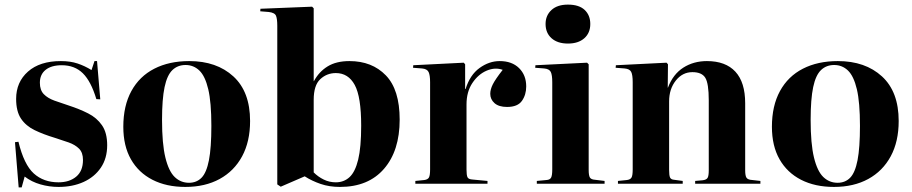

<svg xmlns="http://www.w3.org/2000/svg" viewBox="-20 -797 3957 833"><path d="M61 16 45 -180 60 -182Q84 -83 126.5 -44.5Q169 -6 234 -6Q281 -6 310.5 -30.5Q340 -55 340 -103Q340 -135 323 -152Q306 -169 278 -179Q250 -189 218 -199Q168 -214 130 -232.5Q92 -251 71 -282.5Q50 -314 50 -368Q50 -441 101.5 -486.5Q153 -532 244 -532Q285 -532 316.5 -521.5Q348 -511 377 -493L390 -532H401L415 -366L398 -367Q375 -444 339.5 -479Q304 -514 248 -514Q203 -514 178 -494Q153 -474 153 -438Q153 -406 170 -388.5Q187 -371 216 -360.5Q245 -350 279 -339Q325 -324 362.5 -305Q400 -286 422.5 -253.5Q445 -221 445 -167Q445 -110 417.5 -69.5Q390 -29 342.5 -7.5Q295 14 234 14Q194 14 155.5 3Q117 -8 87 -31L74 16Z M784 14Q702 14 641.5 -17Q581 -48 548 -106Q515 -164 515 -247Q515 -338 550 -402Q585 -466 649.5 -499Q714 -532 801 -532Q920 -532 992.5 -465.5Q1065 -399 1065 -272Q1065 -183 1030.5 -119Q996 -55 933 -20.5Q870 14 784 14ZM800 -4Q833 -4 854.5 -26Q876 -48 886.5 -102Q897 -156 897 -251Q897 -353 883.5 -410Q870 -467 845 -491Q820 -515 785 -515Q751 -515 728 -493Q705 -471 694 -419Q683 -367 683 -277Q683 -173 697.5 -113.5Q712 -54 738 -29Q764 -4 800 -4Z M1198 13 1183 3V-685Q1183 -715 1177.5 -728.5Q1172 -742 1146 -745L1109 -748L1110 -759L1334 -768L1341 -761V-445H1342Q1364 -486 1401.5 -509Q1439 -532 1496 -532Q1594 -532 1654 -470Q1714 -408 1714 -278Q1714 -143 1646 -64.5Q1578 14 1455 14Q1409 14 1371 1Q1333 -12 1302 -32ZM1437 -6Q1472 -6 1496.5 -28.5Q1521 -51 1534 -104.5Q1547 -158 1547 -252Q1547 -377 1519 -428.5Q1491 -480 1437 -480Q1398 -480 1369.5 -453.5Q1341 -427 1341 -364V-49Q1360 -30 1384.5 -18Q1409 -6 1437 -6Z M1782 0V-12L1821 -16Q1836 -18 1841 -27Q1846 -36 1846 -62V-440Q1846 -471 1839.5 -484.5Q1833 -498 1811 -500L1772 -503L1773 -514L1992 -525L1998 -518V-411H2000Q2019 -472 2060.5 -502Q2102 -532 2148 -532Q2201 -532 2232 -501.5Q2263 -471 2263 -422Q2263 -386 2244.5 -359.5Q2226 -333 2180 -333Q2144 -333 2125.5 -349.5Q2107 -366 2107 -390Q2107 -409 2118 -431Q2129 -453 2161 -494Q2128 -506 2091.5 -490.5Q2055 -475 2029.5 -437Q2004 -399 2004 -344V-61Q2004 -38 2008 -28.5Q2012 -19 2031 -18L2095 -12V0Z M2444 -608Q2399 -608 2373 -631Q2347 -654 2347 -693Q2347 -730 2372.5 -753.5Q2398 -777 2444 -777Q2492 -777 2516.5 -754Q2541 -731 2541 -693Q2541 -654 2515 -631Q2489 -608 2444 -608ZM2309 0V-12L2351 -16Q2366 -17 2371 -26.5Q2376 -36 2376 -62V-440Q2376 -472 2369.5 -485Q2363 -498 2341 -500L2302 -503L2303 -514L2527 -525L2534 -518V-60Q2534 -35 2539.5 -26.5Q2545 -18 2562 -17L2603 -12V0Z M2661 0V-12L2700 -16Q2715 -18 2720 -27Q2725 -36 2725 -62V-440Q2725 -472 2718.5 -485Q2712 -498 2690 -500L2651 -503L2652 -514L2872 -525L2878 -518L2877 -417H2878Q2900 -475 2944.5 -503.5Q2989 -532 3047 -532Q3128 -532 3170.5 -486Q3213 -440 3213 -349V-58Q3213 -34 3219 -25.5Q3225 -17 3244 -16L3279 -12V0H2996V-12L3029 -15Q3045 -17 3050 -25.5Q3055 -34 3055 -58V-362Q3055 -435 3040 -459.5Q3025 -484 2984 -484Q2941 -484 2912 -447.5Q2883 -411 2883 -357V-60Q2883 -36 2887 -27Q2891 -18 2905 -17L2942 -12V0Z M3598 14Q3516 14 3455.5 -17Q3395 -48 3362 -106Q3329 -164 3329 -247Q3329 -338 3364 -402Q3399 -466 3463.5 -499Q3528 -532 3615 -532Q3734 -532 3806.5 -465.5Q3879 -399 3879 -272Q3879 -183 3844.5 -119Q3810 -55 3747 -20.5Q3684 14 3598 14ZM3614 -4Q3647 -4 3668.5 -26Q3690 -48 3700.5 -102Q3711 -156 3711 -251Q3711 -353 3697.5 -410Q3684 -467 3659 -491Q3634 -515 3599 -515Q3565 -515 3542 -493Q3519 -471 3508 -419Q3497 -367 3497 -277Q3497 -173 3511.5 -113.5Q3526 -54 3552 -29Q3578 -4 3614 -4Z"/></svg>

Font: Literata 72pt
Style: Bold
Weight: 700
Designer: Latin by Veronika Burian and Jose Scaglione. Greek by Irene Vlachou. Cyrillic by Vera Evstafieva.
Foundry: TypeTogether
Version: Version 3.002